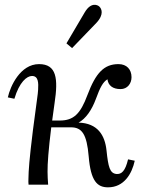

<svg xmlns="http://www.w3.org/2000/svg" viewBox="-20 -783 614 814"><path d="M285.6 -579.1 388.7 -686C423.3 -723.1 409.7 -747.1 401.4 -754.9C395.5 -761.2 366.7 -776.9 339.4 -731L261.7 -599.1ZM522.9 -107.4C511.2 -57.6 495.1 -43.5 473.6 -45.4C445.3 -48.3 439 -75.2 431.6 -145C424.8 -210 394 -260.7 313 -263.2C343.3 -279.3 369.1 -316.4 386.2 -362.8C404.8 -413.6 416.5 -435.1 435.5 -446.8C439 -420.4 458 -405.3 491.2 -405.3C520.5 -405.3 537.6 -429.2 537.6 -455.6C537.6 -488.8 517.1 -511.2 482.4 -511.2C421.4 -511.2 386.2 -474.6 350.6 -379.9C320.8 -299.8 292 -272 233.4 -272H201.2C204.1 -294.9 207.5 -319.3 211.4 -346.2C227.1 -449.7 220.2 -511.2 145.5 -511.2C65.9 -511.2 23.4 -417 13.2 -370.1L41 -364.3C62 -435.1 93.8 -460.9 115.7 -460.9C143.6 -460.9 143.1 -430.2 141.6 -402.8C140.6 -381.8 136.2 -360.8 119.6 -231C104 -105 101.1 -60.1 100.6 -25.9C100.1 -15.1 100.1 -8.8 101.1 0H184.1C182.6 -20 181.6 -38.6 181.6 -54.7C181.2 -88.4 185.5 -147.9 197.3 -243.2H279.8C327.6 -243.7 348.1 -213.9 356 -120.1C364.7 -15.1 392.1 11.2 438 11.2C505.4 11.2 539.1 -45.4 551.3 -101.6Z"/></svg>

Font: Lora Italic
Style: Regular
Weight: 400
Italic angle: -3°
Designer: Olga Karpushina, Alexei Vanyashin
Foundry: Cyreal
Version: Version 1.011;PS 001.011;hotconv 1.0.70;makeotf.lib2.5.58329